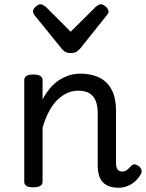

<svg xmlns="http://www.w3.org/2000/svg" viewBox="-20 -865 686 902"><path d="M537 17Q511 17 492.5 10Q474 3 462 -10Q450 -23 444.5 -43Q439 -63 439 -88V-334Q439 -368 429.5 -391.5Q420 -415 400 -427Q380 -439 346 -439Q321 -439 297 -428.5Q273 -418 251 -397Q229 -376 211 -343Q193 -310 180 -265V-11Q180 2 169 8.5Q158 15 136 15Q115 15 104.5 8.5Q94 2 94 -11V-489Q94 -502 104.5 -508.5Q115 -515 136 -515Q158 -515 169 -508.5Q180 -502 180 -489V-398Q196 -428 215.5 -451Q235 -474 258.5 -489Q282 -504 306.5 -511.5Q331 -519 358 -519Q407 -519 444.5 -501.5Q482 -484 503.5 -445.5Q525 -407 525 -343V-99Q525 -85 528.5 -76Q532 -67 538.5 -63Q545 -59 554 -59Q563 -59 570 -62.5Q577 -66 584 -73Q591 -80 599 -88Q606 -95 615.5 -92.5Q625 -90 634 -83Q643 -74 645 -64.5Q647 -55 641 -46Q630 -26 613.5 -12Q597 2 577.5 9.5Q558 17 537 17ZM455 -845Q464 -845 477 -833.5Q490 -822 490 -811Q490 -809 489 -805.5Q488 -802 483 -795L356 -636Q350 -630 341 -623Q332 -616 312 -616Q293 -616 284 -623Q275 -630 270 -636L141 -795Q137 -802 136 -805.5Q135 -809 135 -811Q135 -822 147.5 -833.5Q160 -845 170 -845Q176 -845 182 -841.5Q188 -838 195 -833L312 -716L430 -833Q436 -838 442 -841.5Q448 -845 455 -845Z"/></svg>

Font: Playwrite NG Modern
Style: Regular
Weight: 400
Designer: Veronika Burian, José Scaglione
Foundry: TypeTogether
Version: Version 1.002